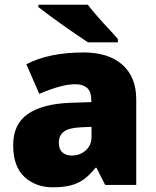

<svg xmlns="http://www.w3.org/2000/svg" viewBox="-20 -786 663 816"><path d="M336 -563Q441 -563 500 -511Q559 -459 559 -363V0H427L390 -73H386Q363 -44 338.5 -25.5Q314 -7 282 1.5Q250 10 204 10Q132 10 84 -34Q36 -78 36 -169Q36 -258 97.5 -301Q159 -344 276 -349L368 -352V-360Q368 -397 350 -412.5Q332 -428 301 -428Q268 -428 228 -416.5Q188 -405 147 -387L92 -513Q140 -538 200.5 -550.5Q261 -563 336 -563ZM325 -245Q273 -243 251.5 -226.5Q230 -210 230 -180Q230 -152 245 -138.5Q260 -125 285 -125Q320 -125 344.5 -147Q369 -169 369 -204V-247ZM353 -766Q370 -744 393.5 -717Q417 -690 441 -664.5Q465 -639 481 -620V-606H354Q334 -619 305.5 -638.5Q277 -658 246.5 -679.5Q216 -701 188.5 -721.5Q161 -742 143 -756V-766Z"/></svg>

Font: Noto Sans Khmer UI Black
Style: Regular
Weight: 900
Designer: Danh Hong and the Monotype Design Team
Foundry: Monotype Imaging Inc.
Version: Version 2.002; ttfautohint (v1.8.4.7-5d5b)